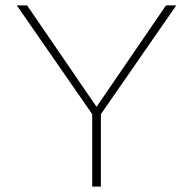

<svg xmlns="http://www.w3.org/2000/svg" viewBox="-20 -688 712 708"><path d="M320 0V-267L42 -668H80L336 -294L592 -668H630L352 -267V0Z"/></svg>

Font: Gantari Thin
Style: Regular
Weight: 250
Designer: Anugrah Pasau
Foundry: Lafontype
Version: Version 1.000